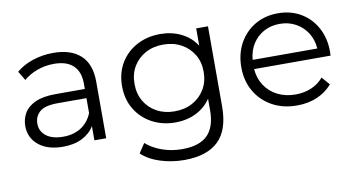

<svg xmlns="http://www.w3.org/2000/svg" viewBox="-72 -711 2024 1091"><g transform="rotate(-10 940.0 -165.5)"><path d="M428 0V-82Q404 -42 358 -18.5Q312 5 247 5Q158 5 106.5 -37.5Q55 -80 55 -148Q55 -188 74.5 -222Q94 -256 138.5 -276.5Q183 -297 258 -297H425V-329Q425 -396 387.5 -432Q350 -468 276 -468Q225 -468 179 -451Q133 -434 101 -406L69 -459Q109 -493 165 -511.5Q221 -530 283 -530Q385 -530 440.5 -479Q496 -428 496 -326V0ZM425 -158V-244H260Q184 -244 154.5 -217Q125 -190 125 -150Q125 -105 160 -78Q195 -51 258 -51Q318 -51 361 -78.5Q404 -106 425 -158Z M913 199Q841 199 775 178Q709 157 668 118L704 64Q741 97 795.5 116.5Q850 136 911 136Q1011 136 1058 89Q1105 42 1105 -55V-121Q1072 -72 1018.5 -46Q965 -20 900 -20Q825 -20 765 -52.5Q705 -85 670.5 -142.5Q636 -200 636 -276Q636 -351 670.5 -408.5Q705 -466 765 -498Q825 -530 900 -530Q966 -530 1020.5 -503.5Q1075 -477 1108 -426V-526H1176V-64Q1176 72 1109.5 135.5Q1043 199 913 199ZM907 -83Q965 -83 1010 -107.5Q1055 -132 1081 -175.5Q1107 -219 1107 -276Q1107 -333 1081 -376Q1055 -419 1010 -443.5Q965 -468 907 -468Q849 -468 804 -443.5Q759 -419 733.5 -376Q708 -333 708 -276Q708 -219 733.5 -175.5Q759 -132 804 -107.5Q849 -83 907 -83Z M1598 5Q1516 5 1454 -29.5Q1392 -64 1357 -124.5Q1322 -185 1322 -263Q1322 -341 1355.5 -401.5Q1389 -462 1447 -496Q1505 -530 1579 -530Q1653 -530 1710.5 -496.5Q1768 -463 1801 -402.5Q1834 -342 1834 -263Q1834 -258 1833.5 -252.5Q1833 -247 1833 -241H1392Q1396 -187 1423.5 -145.5Q1451 -104 1496.5 -81Q1542 -58 1600 -58Q1648 -58 1689.5 -75Q1731 -92 1761 -127L1801 -81Q1765 -39 1713 -17Q1661 5 1598 5ZM1393 -294H1766Q1762 -346 1737 -385Q1712 -424 1671 -446.5Q1630 -469 1579 -469Q1528 -469 1487.5 -447Q1447 -425 1422 -385.5Q1397 -346 1393 -294Z"/></g></svg>

Font: Montserrat
Style: Regular
Weight: 400
Designer: Julieta Ulanovsky
Foundry: Julieta Ulanovsky
Version: Version 9.000; ttfautohint (v1.8.4.7-5d5b)